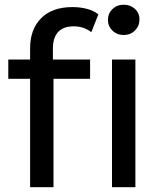

<svg xmlns="http://www.w3.org/2000/svg" viewBox="-20 -777 673 797"><path d="M280.6 -747.6Q313 -747.6 340.9 -740.2Q368.9 -732.9 388.4 -717.4L359 -643.4Q327.6 -667.7 285.9 -667.7Q243.3 -667.7 221.4 -644.3Q199.6 -620.9 199.6 -575.3V-504.6L202.1 -460.1V0H105V-576.9Q105 -655.4 150.9 -701.5Q196.7 -747.6 280.6 -747.6ZM14.4 -529.9H354V-450H14.4ZM444.9 -529.9H542V0H444.9ZM428 -694.6Q428 -721 446.7 -739.2Q465.4 -757.4 493.4 -757.4Q521.6 -757.4 540.2 -740.1Q558.9 -722.7 558.9 -696.3Q558.9 -669.1 540.2 -650.4Q521.6 -631.7 493.4 -631.7Q465.4 -631.7 446.7 -650Q428 -668.3 428 -694.6Z"/></svg>

Font: iiserrat Thin
Style: Regular
Weight: 100
Designer: Akira Ohta
Foundry: Akira Ohta
Version: Version 1.200;Glyphs 3.3.1 (3343)